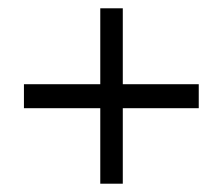

<svg xmlns="http://www.w3.org/2000/svg" viewBox="-20 -552 531 458"><path d="M454.1 -351.1V-293.9H272.9V-113.8H219.2V-293.9H37.1V-351.1H219.2V-532.2H272.9V-351.1Z"/></svg>

Font: Montserrat-Arabic Light
Style: Regular
Weight: 300
Designer: Mohamed Gaber
Foundry: Kief Type Foundry
Version: Version 5.008;PS 005.008;hotconv 1.0.88;makeotf.lib2.5.64775